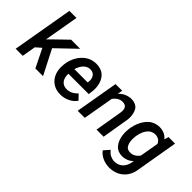

<svg xmlns="http://www.w3.org/2000/svg" viewBox="-59 -1383 2223 2223"><g transform="rotate(45 1053.0 -271.0)"><path d="M330.6 0 218.8 -226.6 152.3 -168 123.5 0H7.8L137.7 -750H253.4L179.2 -324.2L219.7 -365.7L387.7 -528.3L536.1 -527.8L301.3 -302.7L456.1 0Z M947.8 -88.9Q914.6 -41 860.8 -15.6Q807.1 9.8 746.6 9.8Q679.2 9.8 629.9 -20.3Q580.6 -50.3 554.7 -102.3Q528.8 -154.3 528.8 -218.8Q528.8 -226.6 529.8 -244.1L531.2 -264.6Q538.6 -336.9 573 -399.7Q607.4 -462.4 663.6 -501Q690.9 -519.5 724.4 -529.1Q757.8 -538.6 792.5 -538.6Q828.6 -538.6 860.8 -528.6Q893.1 -518.6 915 -499.5Q950.7 -468.8 968.5 -421.9Q986.3 -375 986.3 -318.8Q986.3 -300.8 983.9 -277.3L977.1 -227.1H644Q643.6 -222.2 643.6 -212.4Q643.6 -177.2 656 -148.4Q668.5 -119.6 693.8 -102.8Q719.2 -85.9 756.8 -85.9Q830.1 -85.9 889.2 -150.4ZM654.3 -314 872.6 -313.5 874.5 -323.7Q876.5 -339.4 876.5 -347.2Q876.5 -389.2 853.8 -416.3Q831.1 -443.4 787.6 -443.4Q698.2 -443.4 654.3 -314Z M1205.1 -377.4 1139.2 0H1023.4L1114.7 -528.3L1223.6 -528.8L1212.4 -467.3Q1244.1 -502 1285.4 -519.8Q1326.7 -537.6 1367.7 -537.6Q1406.7 -537.6 1438 -522Q1469.2 -506.3 1483.4 -477.5Q1506.3 -431.6 1506.3 -373.5Q1506.3 -357.9 1504.9 -341.8L1447.8 0H1332L1389.6 -343.3Q1391.1 -356 1391.1 -366.2Q1391.1 -402.3 1373.8 -422.1Q1356.4 -441.9 1316.4 -441.9Q1254.9 -441.9 1205.1 -377.4Z M2001.5 -14.6Q1992.2 52.7 1957.5 103Q1922.9 153.3 1868.2 180.7Q1813.5 208 1746.1 208Q1689 208 1636.7 185.1Q1584.5 162.1 1552.2 118.7L1613.3 49.3Q1638.2 83 1671.6 99.4Q1705.1 115.7 1740.7 115.7Q1767.1 115.7 1791.3 106.9Q1815.4 98.1 1833.5 83Q1872.6 50.3 1886.2 -6.3L1895.5 -47.9Q1865.7 -19 1830.1 -4.9Q1794.4 9.3 1758.3 9.3Q1725.1 9.3 1695.8 -2.2Q1666.5 -13.7 1647.9 -34.7Q1617.2 -68.4 1602.5 -116.2Q1587.9 -164.1 1587.9 -217.8Q1587.9 -239.7 1589.8 -256.8L1590.8 -267.6Q1599.6 -337.9 1629.4 -399.7Q1659.2 -461.4 1708 -500Q1731.4 -518.1 1763.4 -528.3Q1795.4 -538.6 1828.6 -538.6Q1870.1 -538.6 1906.7 -522.7Q1943.4 -506.8 1965.8 -475.1L1983.4 -528.8L2089.4 -528.3ZM1706.1 -257.3Q1703.6 -236.3 1703.6 -217.3Q1703.6 -153.8 1728.5 -117.2Q1748 -87.4 1796.4 -87.4Q1860.4 -87.4 1907.2 -149.4L1947.8 -381.8Q1934.6 -413.1 1909.4 -427.7Q1884.3 -442.4 1854 -442.4Q1833 -442.4 1813 -435.5Q1793 -428.7 1778.8 -417Q1749 -391.6 1731 -351.6Q1712.9 -311.5 1707 -267.6Z"/></g></svg>

Font: Mardoto Medium
Style: Italic
Weight: 500
Italic angle: -12°
Designer: Christian Robertson, Vahan Hovhannisyan
Foundry: Google
Version: Version 1.000